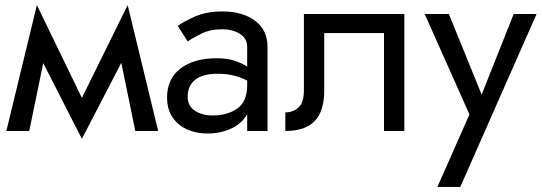

<svg xmlns="http://www.w3.org/2000/svg" viewBox="-20 -515 2130 755"><path d="M5 0 125 -495 302 -130 482 -495 602 0H512L457 -268L302 31L150 -267L95 0Z M718 -352 679 -413Q705 -432 749 -451Q793 -470 855 -470Q934 -470 983 -433.5Q1032 -397 1032 -330V0H952V-66Q931 -29 889 -9.5Q847 10 795 10Q752 10 716 -6Q680 -22 658.5 -53.5Q637 -85 637 -132Q637 -205 689.5 -245.5Q742 -286 833 -286Q873 -286 903 -276Q933 -266 952 -253V-330Q952 -365 922.5 -382.5Q893 -400 855 -400Q806 -400 770.5 -382Q735 -364 718 -352ZM718 -135Q718 -98 746.5 -79.5Q775 -61 815 -61Q875 -61 913.5 -88.5Q952 -116 952 -180V-198Q901 -225 837 -225Q776 -225 747 -201Q718 -177 718 -135Z M1570 -460V0H1490V-385H1255V-160Q1255 -78 1217.5 -39Q1180 0 1102 0V-73Q1132 -73 1153.5 -92Q1175 -111 1175 -160V-460Z M2090 -460 1790 220H1700L1826 -65L1650 -460H1745L1874 -143L2000 -460Z"/></svg>

Font: Jost*
Style: Regular
Weight: 400
Version: Version 3.7